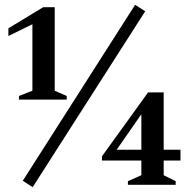

<svg xmlns="http://www.w3.org/2000/svg" viewBox="-20 -770 815 800"><path d="M59 -355V-370L115 -392V-669L15 -620V-652L160 -740H208V-392L258 -370V-355ZM75 -17 543 -750 585 -723 116 10ZM513 0V-15L569 -40V-101H405V-119L597 -385H662V-146H732V-101H662V-40L712 -15V0ZM466 -146H569V-294Z"/></svg>

Font: Spectral SC SemiBold
Style: Regular
Weight: 600
Designer: Jean-Baptiste Levee
Foundry: Production Type
Version: Version 2.001